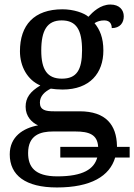

<svg xmlns="http://www.w3.org/2000/svg" viewBox="-20 -587 592 847"><path d="M231 240C381 240 464 190 488 108H552V61H496V56C494 -35 448 -96 331 -96H218C182 -96 156 -101 156 -134C156 -164 178 -183 204 -196C215 -194 238 -192 256 -192C377 -192 436 -265 436 -364C436 -421 420 -457 397 -485C410 -493 423 -497 440 -497C467 -497 473 -478 473 -463C510 -463 526 -487 526 -515C526 -543 507 -567 467 -567C423 -567 389 -534 370 -513C351 -530 304 -546 256 -546C130 -546 68 -476 68 -361C68 -294 101 -234 158 -210C113 -183 93 -156 93 -116C93 -73 121 -46 148 -34C82 -22 23 16 23 94C23 186 92 240 231 240ZM253 -240C189 -240 162 -279 162 -364C162 -453 188 -497 252 -497C317 -497 342 -455 342 -365C342 -278 318 -240 253 -240ZM233 191C131 191 104 147 104 88C104 9 158 -7 214 -7H312C374 -7 410 7 413 61H246V108H409C395 158 348 191 233 191Z"/></svg>

Font: Noto Serif Thai
Style: Regular
Weight: 400
Designer: Monotype Design Team
Foundry: Monotype Imaging Inc.
Version: Version 1.901